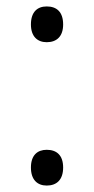

<svg xmlns="http://www.w3.org/2000/svg" viewBox="-20 -564 292 596"><path d="M76 -488C76 -451 96 -433 125 -433C156 -433 176 -451 176 -488C176 -527 156 -544 125 -544C96 -544 76 -527 76 -488ZM76 -44C76 -6 96 12 125 12C156 12 176 -6 176 -44C176 -82 156 -99 125 -99C96 -99 76 -82 76 -44Z"/></svg>

Font: Noto Kufi Arabic Light
Style: Regular
Weight: 300
Designer: Monotype Design Team, David Williams, Khaled Hosny
Foundry: Google LLC
Version: Version 2.109